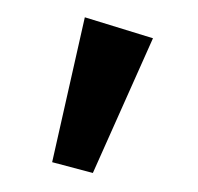

<svg xmlns="http://www.w3.org/2000/svg" viewBox="-33 -775 358 347"><g transform="rotate(5 145.5 -601.5)"><path d="M108 -741 234 -714 147 -462 72 -475Z"/></g></svg>

Font: BioRhyme SemiExpanded SemiBold
Style: Regular
Weight: 600
Width: 6
Designer: Aoife Mooney
Foundry: Aoife Mooney Type
Version: Version 1.600;gftools[0.9.33]